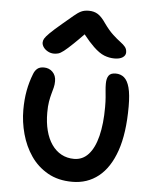

<svg xmlns="http://www.w3.org/2000/svg" viewBox="-55 -821 706 877"><g transform="rotate(5 298.5 -382.5)"><path d="M309 10Q244 10 196.5 -17Q149 -44 118.5 -88.5Q88 -133 73 -188Q58 -243 58 -298Q58 -346 65.5 -386.5Q73 -427 88 -465Q94 -481 105 -490Q116 -499 135 -499Q159 -499 175 -483Q191 -467 191 -441Q191 -425 187.5 -411.5Q184 -398 179.5 -382Q175 -366 171.5 -345.5Q168 -325 168 -295Q168 -250 177.5 -213Q187 -176 205.5 -149.5Q224 -123 250 -109Q276 -95 308 -95Q347 -95 374 -124.5Q401 -154 415 -210Q429 -266 429 -343Q429 -369 427.5 -387Q426 -405 424.5 -419.5Q423 -434 423 -450Q423 -474 432 -487Q441 -500 464 -500Q487 -500 503 -486.5Q519 -473 527.5 -441.5Q536 -410 536 -355Q536 -232 508 -151.5Q480 -71 429 -30.5Q378 10 309 10ZM175 -566Q160 -566 147 -573Q134 -580 126.5 -590.5Q119 -601 119 -612Q119 -621 124 -630Q129 -639 146.5 -656.5Q164 -674 202 -706Q232 -731 249.5 -746Q267 -761 281.5 -768Q296 -775 317 -775Q341 -775 358.5 -764Q376 -753 395 -725Q417 -694 437 -675.5Q457 -657 472 -646Q487 -635 495 -625Q503 -615 503 -600Q503 -586 489.5 -577Q476 -568 452 -568Q428 -568 405 -577Q382 -586 355 -612Q334 -632 307 -666Q280 -638 261 -620Q235 -595 219.5 -583Q204 -571 194 -568.5Q184 -566 175 -566Z"/></g></svg>

Font: Shantell Sans Light Medium
Style: Regular
Weight: 500
Version: Version 1.008;[ac192a2d6]